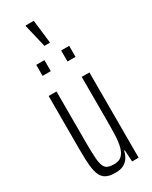

<svg xmlns="http://www.w3.org/2000/svg" viewBox="-229 -936 789 995"><g transform="rotate(-30 166.0 -439.0)"><path d="M143 8Q110 8 90 -2Q70 -12 59.5 -34.5Q49 -57 45.5 -94.5Q42 -132 42 -186V-510H89V-198Q89 -145 91.5 -112Q94 -79 101.5 -62Q109 -45 123.5 -39.5Q138 -34 160 -34Q190 -34 206 -49.5Q222 -65 229.5 -93.5Q237 -122 238.5 -162Q240 -202 240 -249V-510H286V0H247L243 -69H239Q235 -48 224 -30.5Q213 -13 194 -2.5Q175 8 143 8ZM67 -616V-682H116V-616ZM216 -616V-682H264V-616ZM153 -746 121 -881V-886H170L186 -751V-746Z"/></g></svg>

Font: Saira UltraCondensed Light
Style: Regular
Weight: 300
Width: 1
Designer: Hector Gatti with collaboration of the Omnibus-Type team
Foundry: Omnibus-Type
Version: Version 1.101